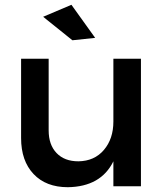

<svg xmlns="http://www.w3.org/2000/svg" viewBox="-20 -777 693 801"><path d="M377 -619 282 -609 160 -707 278 -757ZM453 -532H568V0H453V-104Q401 2 263 4Q172 4 120 -51Q68 -106 68 -201V-532H183V-233Q183 -173 216 -138.5Q249 -104 307 -104Q374 -105 413.5 -151.5Q453 -198 453 -270Z"/></svg>

Font: Montserrat-Arabic
Style: Regular
Weight: 400
Designer: Mohamed Gaber
Foundry: Kief Type Foundry
Version: Version 5.008;PS 005.008;hotconv 1.0.88;makeotf.lib2.5.64775